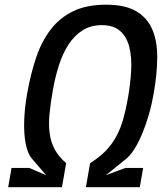

<svg xmlns="http://www.w3.org/2000/svg" viewBox="-20 -778 690 798"><path d="M28 -80H101.5L171.5 -50L112 -119.5Q99.5 -134 91.8 -160.5Q84 -187 81.5 -222.2Q79 -257.5 81.8 -299.5Q84.5 -341.5 92.5 -387.5Q107 -470 130 -538.2Q153 -606.5 190.8 -655.5Q228.5 -704.5 284.5 -731.5Q340.5 -758.5 421 -758.5Q499.5 -758.5 545.8 -731.5Q592 -704.5 613 -655.5Q634 -606.5 633.5 -538.2Q633 -470 618.5 -387.5Q610.5 -342 598.2 -300Q586 -258 571.2 -222.8Q556.5 -187.5 540.2 -161.2Q524 -135 508 -121L420.5 -50L501 -80H575L561 0H337L354.5 -100Q394 -124.5 420.2 -152Q446.5 -179.5 464 -212.2Q481.5 -245 492.5 -284.2Q503.5 -323.5 512 -372Q522.5 -432 525.2 -486.5Q528 -541 517.5 -582.5Q507 -624 479.8 -648.8Q452.5 -673.5 403 -673.5Q356.5 -673.5 322.5 -651.5Q288.5 -629.5 264.5 -592.5Q240.5 -555.5 225 -507Q209.5 -458.5 200 -405Q190 -349 185.8 -304.2Q181.5 -259.5 186.5 -223Q191.5 -186.5 207.8 -156.5Q224 -126.5 255 -100L237.5 0H14Z"/></svg>

Font: B612 Mono
Style: Italic
Weight: 400
Italic angle: -10°
Version: Version 1.005